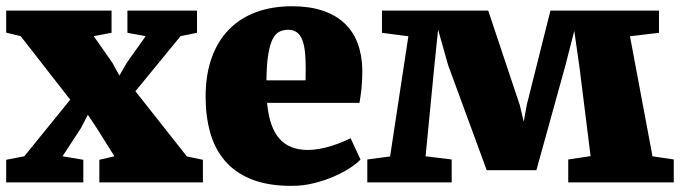

<svg xmlns="http://www.w3.org/2000/svg" viewBox="-21 -590 2199 621"><path d="M-1 -73.2 57.6 -84.5 206.1 -267.6 45.9 -473.1 -1 -484.4V-555.7H339.8V-483.9L282.2 -473.1L342.3 -387.2L365.2 -345.7L389.6 -387.7L450.2 -473.1L391.1 -483.9V-555.7H616.2V-483.9L563 -473.1L417 -294.9L583.5 -84L635.3 -73.2V0H300.3V-73.2L349.1 -84.5L291.5 -176.3L263.2 -218.8L241.2 -176.3L181.2 -84.5L248.5 -73.2V0H-1Z M644 -276.9Q644 -348.1 663.6 -402.8Q683.1 -457.5 719.5 -494.6Q755.9 -531.7 807.6 -550.8Q859.4 -569.8 923.8 -569.8Q980 -569.8 1022.2 -555.7Q1064.5 -541.5 1092.8 -515.1Q1121.1 -488.8 1135.5 -450.7Q1149.9 -412.6 1150.9 -364.7Q1150.9 -329.1 1148.2 -303.5Q1145.5 -277.8 1141.6 -257.3H842.8Q850.1 -178.2 882.6 -141.6Q915 -105 974.1 -105Q993.2 -105 1012.9 -108.6Q1032.7 -112.3 1051.3 -118.2Q1069.8 -124 1085.7 -130.6Q1101.6 -137.2 1112.8 -143.1L1145 -74.2Q1134.8 -62.5 1112.8 -47.9Q1090.8 -33.2 1061 -20Q1031.2 -6.8 995.6 2.2Q960 11.2 921.9 11.2Q845.7 11.2 792.7 -10Q739.7 -31.2 706.8 -69.6Q673.8 -107.9 658.9 -160.9Q644 -213.9 644 -276.9ZM967.3 -330.1Q967.3 -333.5 967.3 -339.1Q967.3 -344.7 967.5 -350.6Q967.8 -356.4 967.8 -362.1Q967.8 -367.7 967.8 -371.1Q967.8 -399.9 965.3 -422.6Q962.9 -445.3 956.5 -461.2Q950.2 -477.1 939.2 -485.4Q928.2 -493.7 911.6 -493.7Q896 -493.7 883.3 -487.8Q870.6 -481.9 861.3 -464.4Q852.1 -446.8 846.7 -414.8Q841.3 -382.8 840.8 -330.1Z M1167 -74.2 1240.7 -84 1299.8 -472.7 1214.4 -483.9V-555.7H1558.1L1660.2 -250L1672.9 -196.3L1682.6 -250L1759.3 -555.7H2110.4V-483.9L2016.6 -472.7L2089.4 -84.5L2158.2 -74.2V0H1816.9V-74.2L1889.2 -85L1853 -374.5L1836.4 -490.2L1807.1 -376L1713.9 -39.6H1553.2L1428.2 -379.9L1396 -494.1L1384.3 -381.3L1355.5 -84.5L1439.9 -74.2V0H1167Z"/></svg>

Font: Merriweather UltraBold
Style: Regular
Weight: 900
Designer: Eben Sorkin ( sorkintype@gmail.com )
Foundry: Eben Sorkin
Version: Version 1.570; ttfautohint (v1.3) -l 8 -r 32 -G 0 -x 0 -H 60